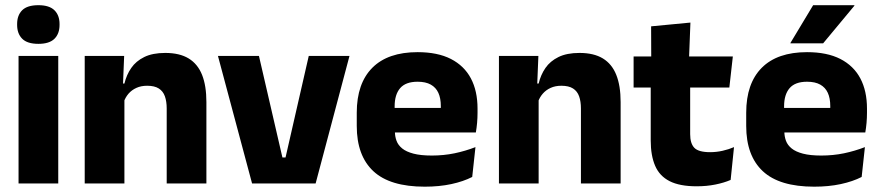

<svg xmlns="http://www.w3.org/2000/svg" viewBox="-20 -707 3393 740"><path d="M204.5 0H51.5V-491.5H204.5ZM128 -538Q85 -538 65.5 -557.8Q46 -577.5 46 -611V-614.5Q46 -648 65.5 -667.5Q85 -687 128 -687Q170 -687 189.8 -667.5Q209.5 -648 209.5 -614.5V-611Q209.5 -577 189.8 -557.5Q170 -538 128 -538Z M775.5 0H622.5V-289Q622.5 -316 615.5 -335.8Q608.5 -355.5 592 -366Q575.5 -376.5 547 -376.5Q523.5 -376.5 505.5 -368.2Q487.5 -360 475.2 -345.8Q463 -331.5 457 -313.5L433.5 -385H459.5Q467.5 -418.5 485.8 -445Q504 -471.5 536 -487.2Q568 -503 617 -503Q672 -503 707 -481.8Q742 -460.5 758.8 -418.5Q775.5 -376.5 775.5 -313.5ZM459.5 0H306.5V-491.5H458.5L453.5 -368.5L459.5 -354Z M1068.5 -100H1080.5L1170 -491.5H1327L1196.5 0H951.5L820 -491.5H978Z M1617 12.5Q1483 12.5 1419 -47.2Q1355 -107 1355 -221.5V-272.5Q1355 -385.5 1415 -445.8Q1475 -506 1589.5 -506Q1666.5 -506 1717.8 -479.8Q1769 -453.5 1794.8 -405Q1820.5 -356.5 1820.5 -288.5V-272Q1820.5 -253 1818.8 -233.2Q1817 -213.5 1814 -196.5H1676Q1678 -225.5 1678.5 -251.2Q1679 -277 1679 -298Q1679 -328.5 1669.5 -349.2Q1660 -370 1640.2 -381Q1620.5 -392 1589.5 -392Q1543.5 -392 1522.2 -367.2Q1501 -342.5 1501 -297V-252L1502 -235.5V-200.5Q1502 -181.5 1508.2 -164.5Q1514.5 -147.5 1530.2 -134.8Q1546 -122 1573.8 -114.8Q1601.5 -107.5 1644.5 -107.5Q1690 -107.5 1732 -116.2Q1774 -125 1812.5 -140L1800 -25Q1766 -7.5 1719.5 2.5Q1673 12.5 1617 12.5ZM1783 -196.5H1436V-291H1783Z M2372 0H2219V-289Q2219 -316 2212 -335.8Q2205 -355.5 2188.5 -366Q2172 -376.5 2143.5 -376.5Q2120 -376.5 2102 -368.2Q2084 -360 2071.8 -345.8Q2059.5 -331.5 2053.5 -313.5L2030 -385H2056Q2064 -418.5 2082.2 -445Q2100.5 -471.5 2132.5 -487.2Q2164.5 -503 2213.5 -503Q2268.5 -503 2303.5 -481.8Q2338.5 -460.5 2355.2 -418.5Q2372 -376.5 2372 -313.5ZM2056 0H1903V-491.5H2055L2050 -368.5L2056 -354Z M2665 11Q2599.5 11 2560.8 -8.8Q2522 -28.5 2505 -68Q2488 -107.5 2488 -165.5V-440H2640V-190Q2640 -154 2656.2 -137.2Q2672.5 -120.5 2717 -120.5Q2741.5 -120.5 2765.5 -126Q2789.5 -131.5 2809 -140L2796 -13.5Q2770.5 -2.5 2737.2 4.2Q2704 11 2665 11ZM2791 -369.5H2422V-489.5H2804.5ZM2635.5 -478.5H2490L2489.5 -605.5L2641 -620Z M3118 12.5Q2984 12.5 2920 -47.2Q2856 -107 2856 -221.5V-272.5Q2856 -385.5 2916 -445.8Q2976 -506 3090.5 -506Q3167.5 -506 3218.8 -479.8Q3270 -453.5 3295.8 -405Q3321.5 -356.5 3321.5 -288.5V-272Q3321.5 -253 3319.8 -233.2Q3318 -213.5 3315 -196.5H3177Q3179 -225.5 3179.5 -251.2Q3180 -277 3180 -298Q3180 -328.5 3170.5 -349.2Q3161 -370 3141.2 -381Q3121.5 -392 3090.5 -392Q3044.5 -392 3023.2 -367.2Q3002 -342.5 3002 -297V-252L3003 -235.5V-200.5Q3003 -181.5 3009.2 -164.5Q3015.5 -147.5 3031.2 -134.8Q3047 -122 3074.8 -114.8Q3102.5 -107.5 3145.5 -107.5Q3191 -107.5 3233 -116.2Q3275 -125 3313.5 -140L3301 -25Q3267 -7.5 3220.5 2.5Q3174 12.5 3118 12.5ZM3284 -196.5H2937V-291H3284ZM3026.5 -541.5 3114 -687H3273V-685L3152.5 -540H3026.5Z"/></svg>

Font: Anek Kannada
Style: Bold
Weight: 700
Version: Version 1.003